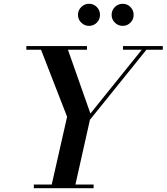

<svg xmlns="http://www.w3.org/2000/svg" viewBox="-20 -993 879 1013"><path d="M568.9 -914.6Q568.9 -938.7 586.1 -955.9Q603.4 -973.1 627.4 -973.1Q651.4 -973.1 668.3 -955.9Q685.1 -938.7 685.1 -914.6Q685.1 -890.6 668.3 -873.6Q651.4 -856.5 627.4 -856.5Q603.4 -856.5 586.1 -873.6Q568.9 -890.6 568.9 -914.6ZM391.4 -914.6Q391.4 -938.7 408.6 -955.9Q425.9 -973.1 449.9 -973.1Q473.9 -973.1 490.8 -955.9Q507.6 -938.7 507.6 -914.6Q507.6 -890.6 490.8 -873.6Q473.9 -856.5 449.9 -856.5Q425.9 -856.5 408.6 -873.6Q391.4 -890.6 391.4 -914.6ZM158.5 -19.5H253L334 -377L196.5 -730.5H119V-750H439V-730.5H338.5L457 -394L728 -730.5H629V-750H839V-730.5H752.5L454.5 -361L378 -19.5H474V0H158.5Z"/></svg>

Font: Bodoni* 11pt Medium
Style: Italic
Weight: 500
Italic angle: -13°
Version: Version 2.3